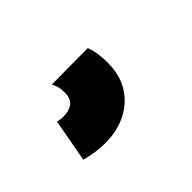

<svg xmlns="http://www.w3.org/2000/svg" viewBox="-40 -171 552 552"><g transform="rotate(-45 236.0 105.5)"><path d="M81 209 105 78Q110 79 116.5 80Q123 81 129 81Q150 81 165 71Q180 61 180 34Q180 20 177.5 11Q175 2 170 -8L317 -9Q323 6 325.5 23.5Q328 41 328 61Q328 112 305.5 147.5Q283 183 245 201.5Q207 220 160 220Q139 220 120 217Q101 214 81 209Z"/></g></svg>

Font: Georama ExtraCondensed Thin Black
Style: Italic
Weight: 900
Italic angle: -9°
Version: Version 1.001